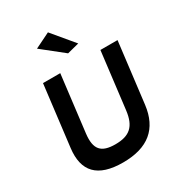

<svg xmlns="http://www.w3.org/2000/svg" viewBox="-227 -1113 1159 1263"><g transform="rotate(-30 352.0 -481.5)"><path d="M469 -813 333 -976 217 -919 379 -790ZM574 -703 522 -275C508 -159 457 -116 350 -116C243 -116 203 -159 217 -275L269 -703H138L82 -243C61 -74 142 13 334 13C525 13 627 -74 648 -243L704 -703Z"/></g></svg>

Font: Bluebird
Style: ExtObl
Weight: 400
Designer: Jasper
Foundry: Cannot Into Space Fonts
Version: Version 0.98